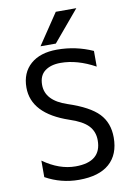

<svg xmlns="http://www.w3.org/2000/svg" viewBox="-103 -1020 760 1096"><g transform="rotate(-10 277.0 -472.0)"><path d="M418.9 -956.1 268.6 -777.3H179.7L299.8 -956.1ZM258.8 -67.4Q408.2 -67.4 408.2 -192.4Q408.2 -243.2 376 -277.3Q343.8 -311.5 268.6 -335.9Q59.6 -407.2 59.6 -558.6Q59.6 -644.5 115.2 -693.4Q170.9 -742.2 268.6 -742.2Q377.9 -742.2 475.6 -698.2V-607.4Q372.1 -664.1 275.4 -664.1Q218.8 -664.1 184.6 -638.2Q150.4 -612.3 150.4 -558.6Q150.4 -466.8 274.4 -425.8Q398.4 -384.8 449.7 -331.1Q501 -277.3 501 -192.4Q501 -93.8 440.9 -41Q380.9 11.7 264.6 11.7Q161.1 11.7 71.3 -38.1V-133.8Q164.1 -67.4 258.8 -67.4Z"/></g></svg>

Font: Nasu
Style: Regular
Weight: 400
Designer: Ryoko NISHIZUKA (kana &amp; ideographs); Paul D. Hunt (Latin, Greek &amp; Cyrillic); Wenlong ZHANG (bopomofo); Sandoll C
Version: Version 2014.1215